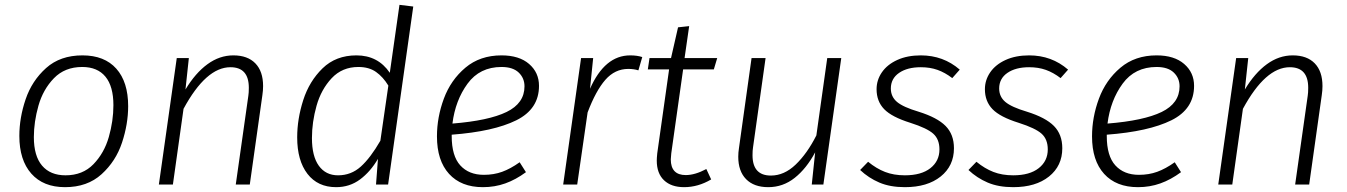

<svg xmlns="http://www.w3.org/2000/svg" viewBox="-20 -763 5571 794"><path d="M60 -201Q60 -276 86 -352.5Q112 -429 170.5 -481.5Q229 -534 321 -534Q412 -534 461 -479Q510 -424 510 -324Q510 -250 484.5 -173Q459 -96 400 -42.5Q341 11 249 11Q159 11 109.5 -45Q60 -101 60 -201ZM449 -328Q449 -406 416 -446Q383 -486 320 -486Q248 -486 203 -439.5Q158 -393 139 -326Q120 -259 120 -196Q120 -118 154 -78Q188 -38 251 -38Q322 -38 366.5 -84Q411 -130 430 -196.5Q449 -263 449 -328Z M1068 -407Q1068 -389 1065 -369L1013 0H955L1007 -367Q1009 -379 1009 -400Q1009 -485 933 -485Q832 -485 739 -313L695 0H637L711 -523H761L747 -393Q788 -461 838 -497.5Q888 -534 945 -534Q1004 -534 1036 -501Q1068 -468 1068 -407Z M1689 -736 1585 0H1535L1543 -106Q1512 -53 1469 -21Q1426 11 1370 11Q1294 11 1251.5 -44Q1209 -99 1209 -195Q1209 -271 1234 -349Q1259 -427 1314 -480.5Q1369 -534 1454 -534Q1543 -534 1592 -462L1632 -743ZM1270 -192Q1270 -117 1298.5 -77.5Q1327 -38 1378 -38Q1432 -38 1472 -74Q1512 -110 1553 -181L1586 -409Q1564 -445 1535 -465.5Q1506 -486 1462 -486Q1395 -486 1351.5 -439.5Q1308 -393 1289 -325.5Q1270 -258 1270 -192Z M1848 -206V-200Q1848 -118 1883.5 -79Q1919 -40 1981 -40Q2022 -40 2056.5 -52.5Q2091 -65 2129 -92L2155 -51Q2113 -20 2069.5 -4.5Q2026 11 1977 11Q1887 11 1837 -44Q1787 -99 1787 -199Q1787 -278 1815.5 -355Q1844 -432 1904.5 -483Q1965 -534 2054 -534Q2127 -534 2168 -498.5Q2209 -463 2209 -408Q2209 -312 2115 -265.5Q2021 -219 1848 -206ZM1851 -252Q2001 -264 2075 -300Q2149 -336 2149 -406Q2149 -440 2125 -463Q2101 -486 2054 -486Q1964 -486 1913.5 -417Q1863 -348 1851 -252Z M2636 -527 2620 -472Q2602 -478 2578 -478Q2523 -478 2483.5 -433Q2444 -388 2410 -298L2367 0H2309L2383 -523H2433L2420 -396Q2481 -534 2586 -534Q2615 -534 2636 -527Z M2756 -129Q2754 -111 2754 -104Q2754 -39 2816 -39Q2854 -39 2901 -64L2921 -21Q2867 11 2809 11Q2756 11 2726 -17.5Q2696 -46 2696 -99Q2696 -109 2698 -129L2747 -476H2659L2666 -523H2755L2784 -650L2830 -655L2811 -523H2946L2932 -476H2805Z M3033 -115Q3033 -132 3036 -151L3088 -523H3146L3094 -153Q3092 -141 3092 -121Q3092 -37 3168 -37Q3223 -37 3270.5 -82.5Q3318 -128 3356 -203L3401 -523H3459L3385 0H3337L3351 -133Q3315 -66 3266.5 -27.5Q3218 11 3157 11Q3098 11 3065.5 -22Q3033 -55 3033 -115Z M3949 -475 3918 -440Q3888 -463 3857 -474Q3826 -485 3788 -485Q3732 -485 3698 -461.5Q3664 -438 3664 -397Q3664 -363 3689.5 -341.5Q3715 -320 3779 -301Q3856 -277 3890.5 -242Q3925 -207 3925 -150Q3925 -77 3870 -33Q3815 11 3722 11Q3661 11 3616.5 -8Q3572 -27 3537 -60L3570 -94Q3604 -66 3640 -52Q3676 -38 3722 -38Q3790 -38 3827.5 -67.5Q3865 -97 3865 -145Q3865 -187 3839.5 -210Q3814 -233 3745 -255Q3668 -279 3636.5 -311.5Q3605 -344 3605 -394Q3605 -432 3627 -464Q3649 -496 3690.5 -515Q3732 -534 3788 -534Q3881 -534 3949 -475Z M4397 -475 4366 -440Q4336 -463 4305 -474Q4274 -485 4236 -485Q4180 -485 4146 -461.5Q4112 -438 4112 -397Q4112 -363 4137.5 -341.5Q4163 -320 4227 -301Q4304 -277 4338.5 -242Q4373 -207 4373 -150Q4373 -77 4318 -33Q4263 11 4170 11Q4109 11 4064.5 -8Q4020 -27 3985 -60L4018 -94Q4052 -66 4088 -52Q4124 -38 4170 -38Q4238 -38 4275.5 -67.5Q4313 -97 4313 -145Q4313 -187 4287.5 -210Q4262 -233 4193 -255Q4116 -279 4084.5 -311.5Q4053 -344 4053 -394Q4053 -432 4075 -464Q4097 -496 4138.5 -515Q4180 -534 4236 -534Q4329 -534 4397 -475Z M4557 -206V-200Q4557 -118 4592.5 -79Q4628 -40 4690 -40Q4731 -40 4765.5 -52.5Q4800 -65 4838 -92L4864 -51Q4822 -20 4778.5 -4.5Q4735 11 4686 11Q4596 11 4546 -44Q4496 -99 4496 -199Q4496 -278 4524.5 -355Q4553 -432 4613.5 -483Q4674 -534 4763 -534Q4836 -534 4877 -498.5Q4918 -463 4918 -408Q4918 -312 4824 -265.5Q4730 -219 4557 -206ZM4560 -252Q4710 -264 4784 -300Q4858 -336 4858 -406Q4858 -440 4834 -463Q4810 -486 4763 -486Q4673 -486 4622.5 -417Q4572 -348 4560 -252Z M5449 -407Q5449 -389 5446 -369L5394 0H5336L5388 -367Q5390 -379 5390 -400Q5390 -485 5314 -485Q5213 -485 5120 -313L5076 0H5018L5092 -523H5142L5128 -393Q5169 -461 5219 -497.5Q5269 -534 5326 -534Q5385 -534 5417 -501Q5449 -468 5449 -407Z"/></svg>

Font: Fira Sans Light
Style: Italic
Weight: 300
Italic angle: -8°
Designer: bBox Type GmbH & Carrois Corporate GbR & Edenspiekermann AG
Foundry: bBox Type GmbH & Carrois Corporate GbR & Edenspiekermann AG
Version: Version 4.301